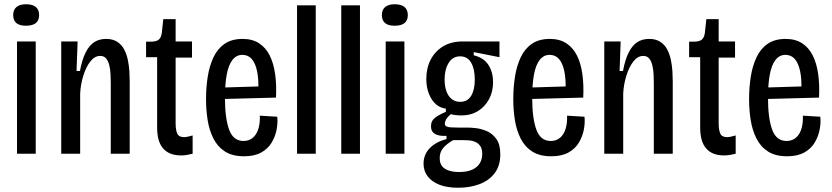

<svg xmlns="http://www.w3.org/2000/svg" viewBox="-20 -723 3911 903"><path d="M60 0V-528H148V0ZM102 -602Q72 -602 57 -614.5Q42 -627 42 -652Q42 -677 57.5 -690Q73 -703 102 -703Q133 -703 148.5 -690Q164 -677 164 -652Q164 -627 148.5 -614.5Q133 -602 102 -602Z M268 0V-351V-528H345L340 -389H356Q366 -443 383 -476.5Q400 -510 423.5 -525Q447 -540 479 -540Q511 -540 532 -526Q553 -512 564.5 -489.5Q576 -467 581.5 -440Q587 -413 588.5 -387Q590 -361 590 -341V0H501V-330Q501 -349 500 -371.5Q499 -394 494.5 -414Q490 -434 480 -447Q470 -460 451 -460Q425 -460 404.5 -433.5Q384 -407 371.5 -366Q359 -325 357 -283V0Z M832 8Q804 8 783 0Q762 -8 747.5 -24.5Q733 -41 726 -65.5Q719 -90 719 -125V-454H667V-527H688Q715 -527 726.5 -536.5Q738 -546 741 -568L748 -633H806V-528H883V-452H806V-143Q806 -112 813.5 -95Q821 -78 846 -78Q852 -78 862.5 -80Q873 -82 886 -86V0Q870 4 857 6Q844 8 832 8Z M1128 12Q1073 12 1038 -10.5Q1003 -33 983.5 -72Q964 -111 956.5 -158.5Q949 -206 949 -257Q949 -312 957 -362.5Q965 -413 984 -453.5Q1003 -494 1036.5 -517Q1070 -540 1121 -540Q1167 -540 1198.5 -519.5Q1230 -499 1248.5 -462Q1267 -425 1274 -374.5Q1281 -324 1278 -264L1014 -257V-311L1214 -317L1195 -295Q1197 -351 1189 -388.5Q1181 -426 1164 -445.5Q1147 -465 1120 -465Q1092 -465 1073.5 -441.5Q1055 -418 1046.5 -373Q1038 -328 1038 -262Q1038 -167 1057.5 -113.5Q1077 -60 1125 -60Q1144 -60 1158.5 -68Q1173 -76 1183 -91Q1193 -106 1198 -128Q1203 -150 1202 -179L1284 -174Q1287 -146 1281 -114Q1275 -82 1258 -53Q1241 -24 1209 -6Q1177 12 1128 12Z M1377 0V-698H1465V0Z M1585 0V-698H1673V0Z M1794 0V-528H1882V0ZM1836 -602Q1806 -602 1791 -614.5Q1776 -627 1776 -652Q1776 -677 1791.5 -690Q1807 -703 1836 -703Q1867 -703 1882.5 -690Q1898 -677 1898 -652Q1898 -627 1882.5 -614.5Q1867 -602 1836 -602Z M2135 160Q2083 160 2047 146Q2011 132 1991.5 106.5Q1972 81 1972 47Q1972 4 2001 -26Q2030 -56 2080 -69V-84Q2045 -82 2026 -93Q2007 -104 2007 -129Q2007 -155 2026.5 -169.5Q2046 -184 2077 -197V-212Q2034 -218 2009.5 -257.5Q1985 -297 1985 -352Q1985 -403 2005.5 -442.5Q2026 -482 2064 -505Q2102 -528 2155 -528H2329V-454L2208 -478V-463Q2256 -451 2277.5 -417Q2299 -383 2299 -337Q2299 -292 2280 -256.5Q2261 -221 2227.5 -200.5Q2194 -180 2148 -180Q2139 -180 2125 -181.5Q2111 -183 2100 -186Q2082 -170 2077 -159Q2072 -148 2072 -142Q2072 -133 2079 -129Q2086 -125 2099.5 -124Q2113 -123 2133 -123H2180Q2192 -123 2216.5 -120.5Q2241 -118 2268 -107Q2295 -96 2314 -70Q2333 -44 2333 3Q2333 57 2306 92Q2279 127 2234 143.5Q2189 160 2135 160ZM2139 86Q2178 86 2202 74.5Q2226 63 2237 44Q2248 25 2248 1Q2248 -23 2238.5 -36.5Q2229 -50 2214.5 -56Q2200 -62 2185 -63Q2170 -64 2158 -64H2111Q2079 -45 2063.5 -26Q2048 -7 2048 20Q2048 45 2059.5 59Q2071 73 2092 79.5Q2113 86 2139 86ZM2144 -244Q2179 -244 2196 -272.5Q2213 -301 2213 -349Q2213 -398 2196 -428Q2179 -458 2144 -458Q2109 -458 2090 -427Q2071 -396 2071 -349Q2071 -318 2079.5 -294Q2088 -270 2104.5 -257Q2121 -244 2144 -244Z M2573 12Q2518 12 2483 -10.5Q2448 -33 2428.5 -72Q2409 -111 2401.5 -158.5Q2394 -206 2394 -257Q2394 -312 2402 -362.5Q2410 -413 2429 -453.5Q2448 -494 2481.5 -517Q2515 -540 2566 -540Q2612 -540 2643.5 -519.5Q2675 -499 2693.5 -462Q2712 -425 2719 -374.5Q2726 -324 2723 -264L2459 -257V-311L2659 -317L2640 -295Q2642 -351 2634 -388.5Q2626 -426 2609 -445.5Q2592 -465 2565 -465Q2537 -465 2518.5 -441.5Q2500 -418 2491.5 -373Q2483 -328 2483 -262Q2483 -167 2502.5 -113.5Q2522 -60 2570 -60Q2589 -60 2603.5 -68Q2618 -76 2628 -91Q2638 -106 2643 -128Q2648 -150 2647 -179L2729 -174Q2732 -146 2726 -114Q2720 -82 2703 -53Q2686 -24 2654 -6Q2622 12 2573 12Z M2822 0V-351V-528H2899L2894 -389H2910Q2920 -443 2937 -476.5Q2954 -510 2977.5 -525Q3001 -540 3033 -540Q3065 -540 3086 -526Q3107 -512 3118.5 -489.5Q3130 -467 3135.5 -440Q3141 -413 3142.5 -387Q3144 -361 3144 -341V0H3055V-330Q3055 -349 3054 -371.5Q3053 -394 3048.5 -414Q3044 -434 3034 -447Q3024 -460 3005 -460Q2979 -460 2958.5 -433.5Q2938 -407 2925.5 -366Q2913 -325 2911 -283V0Z M3386 8Q3358 8 3337 0Q3316 -8 3301.5 -24.5Q3287 -41 3280 -65.5Q3273 -90 3273 -125V-454H3221V-527H3242Q3269 -527 3280.5 -536.5Q3292 -546 3295 -568L3302 -633H3360V-528H3437V-452H3360V-143Q3360 -112 3367.5 -95Q3375 -78 3400 -78Q3406 -78 3416.5 -80Q3427 -82 3440 -86V0Q3424 4 3411 6Q3398 8 3386 8Z M3682 12Q3627 12 3592 -10.5Q3557 -33 3537.5 -72Q3518 -111 3510.5 -158.5Q3503 -206 3503 -257Q3503 -312 3511 -362.5Q3519 -413 3538 -453.5Q3557 -494 3590.5 -517Q3624 -540 3675 -540Q3721 -540 3752.5 -519.5Q3784 -499 3802.5 -462Q3821 -425 3828 -374.5Q3835 -324 3832 -264L3568 -257V-311L3768 -317L3749 -295Q3751 -351 3743 -388.5Q3735 -426 3718 -445.5Q3701 -465 3674 -465Q3646 -465 3627.5 -441.5Q3609 -418 3600.5 -373Q3592 -328 3592 -262Q3592 -167 3611.5 -113.5Q3631 -60 3679 -60Q3698 -60 3712.5 -68Q3727 -76 3737 -91Q3747 -106 3752 -128Q3757 -150 3756 -179L3838 -174Q3841 -146 3835 -114Q3829 -82 3812 -53Q3795 -24 3763 -6Q3731 12 3682 12Z"/></svg>

Font: Bricolage Grotesque Condensed
Style: Regular
Weight: 400
Width: 3
Designer: Mathieu Triay
Foundry: Atelier Triay
Version: Version 1.000;gftools[0.9.30]